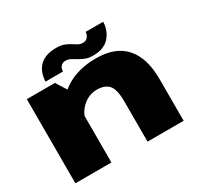

<svg xmlns="http://www.w3.org/2000/svg" viewBox="-160 -968 1209 1165"><g transform="rotate(-30 444.0 -385.0)"><path d="M52.5 0H305V-501L249.5 -589.5H52.5ZM558 0H811V-293Q811 -439.5 743 -517Q675 -594.5 537.5 -594.5Q371.5 -594.5 271.2 -494.5Q171 -394.5 171 -322L293.5 -259.5Q293.5 -332 340 -379.5Q386.5 -427 448.5 -427Q503.5 -427 530.8 -396.8Q558 -366.5 558 -280.5ZM535 -617Q577 -617 604.5 -629Q632 -641 648.5 -659.8Q665 -678.5 673.8 -698.5Q682.5 -718.5 685.8 -736.5Q689 -754.5 688 -764.5H566Q566 -755.5 561.5 -743.8Q557 -732 546.5 -723.5Q536 -715 520 -715Q501.5 -715 486.2 -723.2Q471 -731.5 454.2 -742.8Q437.5 -754 415.8 -762Q394 -770 362 -770Q318.5 -770 289.2 -758.5Q260 -747 243 -728.8Q226 -710.5 217.5 -690Q209 -669.5 206.8 -652Q204.5 -634.5 203.5 -625H326.5Q326.5 -633.5 330.2 -645.5Q334 -657.5 344.2 -665.8Q354.5 -674 373 -674Q391.5 -674 407.5 -665.2Q423.5 -656.5 441 -645.5Q458.5 -634.5 480.8 -625.8Q503 -617 535 -617Z"/></g></svg>

Font: Anybody Expanded Black
Style: Regular
Weight: 900
Width: 7
Designer: Tyler Finck
Foundry: Etcetera Type Company
Version: Version 1.113;gftools[0.9.25]